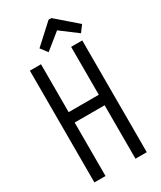

<svg xmlns="http://www.w3.org/2000/svg" viewBox="-200 -859 775 927"><g transform="rotate(-30 187.5 -395.5)"><path d="M161 -655 249 -726 342 -656 369 -692 255 -791H239L132 -693ZM38 0H100V-298H267V0H330V-623H268V-356H100V-623H38Z"/></g></svg>

Font: Inconsolata Condensed Thin
Style: Regular
Weight: 100
Width: 3
Monospace: yes
Designer: Raph Levien, Cyreal, Brenton Simpson
Foundry: Raph Levien, Cyreal, Google
Version: Version 3.100